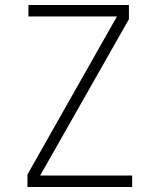

<svg xmlns="http://www.w3.org/2000/svg" viewBox="-20 -750 640 770"><path d="M90 0V-50L449 -684H94V-730H497V-673L141 -46H510V0Z"/></svg>

Font: Tiny Thin
Style: Regular
Weight: 100
Monospace: yes
Designer: Philipp Nurullin, Konstantin Bulenkov
Foundry: JetBrains
Version: Version 2.251; ttfautohint (v1.8.4.7-5d5b)